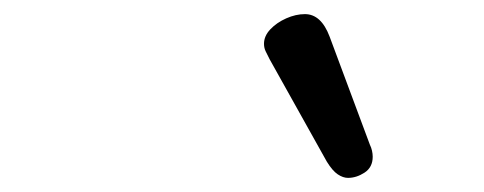

<svg xmlns="http://www.w3.org/2000/svg" viewBox="-20 -875 685 272"><path d="M473 -623Q466 -623 458.5 -628Q451 -633 443 -646L362 -791Q359 -797 356.5 -802Q354 -807 354 -813Q354 -824 363 -833.5Q372 -843 385.5 -849Q399 -855 412 -855Q435 -855 447 -823L504 -670Q506 -666 507 -661.5Q508 -657 508 -653Q508 -638 496.5 -630.5Q485 -623 473 -623Z"/></svg>

Font: Playwrite NL
Style: Regular
Weight: 400
Designer: Veronika Burian, José Scaglione
Foundry: TypeTogether
Version: Version 1.002